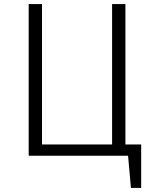

<svg xmlns="http://www.w3.org/2000/svg" viewBox="-20 -760 752 937"><path d="M592 -55V-740H527V-55H185V-740H120V0H605L619 157H669V-55Z"/></svg>

Font: Glow Sans SC Normal
Style: Regular
Weight: 400
Designer: Ryoko NISHIZUKA (kana, bopomofo & ideographs); Paul D. Hunt (Latin, Greek & Cyrillic); Sandoll Communications, Soo-young
Version: Version 0.93